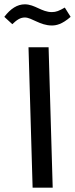

<svg xmlns="http://www.w3.org/2000/svg" viewBox="-68 -869 347 889"><path d="M172 -751C192 -751 219 -756 259 -791L232 -834C206 -819 192 -813 172 -813C125 -813 93 -849 47 -849C12 -849 -19 -829 -48 -791L-11 -757C9 -776 25 -788 47 -788C79 -788 117 -751 172 -751ZM83 0H176L157 -650H64Z"/></svg>

Font: Noto Sans Arabic UI XCn Md
Style: Regular
Weight: 500
Width: 2
Designer: Monotype Design Team, Nadine Chahine and Nizar Qandah
Foundry: Monotype Imaging Inc.
Version: Version 2.010